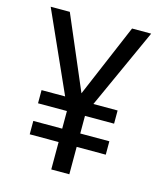

<svg xmlns="http://www.w3.org/2000/svg" viewBox="-108 -794 736 873"><g transform="rotate(15 260.0 -357.0)"><path d="M259 -370 405 -714H495L324 -337H438V-275H301V-192H438V-129H301V0H216V-129H80V-192H216V-275H80V-337H191L22 -714H112Z"/></g></svg>

Font: Noto Sans Gurmukhi UI SemiCondensed
Style: Regular
Weight: 400
Width: 4
Designer: Jelle Bosma - Monotype Design Team
Foundry: Monotype Imaging Inc.
Version: Version 2.004; ttfautohint (v1.8.4.7-5d5b)